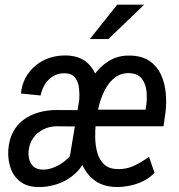

<svg xmlns="http://www.w3.org/2000/svg" viewBox="-20 -770 747 801"><path d="M266.6 -88.4 310.5 -352.5Q312.5 -375 309.8 -400.9Q307.1 -426.8 293.9 -445.1Q280.8 -463.4 251.5 -464.4Q223.6 -465.3 202.4 -452.6Q181.2 -439.9 167.7 -418.5Q154.3 -397 149.4 -371.6L67.4 -379.9Q70.8 -417 87.2 -446.5Q103.5 -476.1 129.2 -497.1Q154.8 -518.1 187.5 -528.8Q220.2 -539.6 256.8 -538.6Q310.1 -537.1 341.6 -510.3Q373 -483.4 385 -440.9Q397 -398.4 392.1 -350.6L351.6 -105.5ZM323.7 -310.5 311.5 -242.2 215.3 -243.2Q186 -242.7 160.9 -230.2Q135.7 -217.8 119.4 -195.3Q103 -172.9 99.6 -142.6Q97.2 -121.6 102.5 -103.3Q107.9 -85 121.8 -73.7Q135.7 -62.5 158.7 -62.5Q179.2 -62 201.7 -70.3Q224.1 -78.6 244.4 -93.5Q264.6 -108.4 279.1 -127Q293.5 -145.5 298.3 -165.5L331.5 -94.7Q312.5 -59.6 282 -35.9Q251.5 -12.2 214.1 -0.5Q176.8 11.2 137.7 10.3Q92.8 9.3 64.7 -12.2Q36.6 -33.7 24.4 -68.4Q12.2 -103 14.6 -144.5Q17.6 -187.5 34.2 -218.8Q50.8 -250 78.4 -270.5Q106 -291 141.4 -301Q176.8 -311 216.8 -311ZM466.8 10.3Q413.1 9.3 378.7 -14.6Q344.2 -38.6 325.9 -77.4Q307.6 -116.2 302.5 -162.1Q297.4 -208 301.8 -252.4L303.7 -274.4Q309.1 -317.9 325 -364.5Q340.8 -411.1 367.9 -451.2Q395 -491.2 434.1 -515.6Q473.1 -540 524.9 -538.1Q573.7 -536.6 604.5 -515.1Q635.3 -493.7 651.4 -459Q667.5 -424.3 671.4 -383.1Q675.3 -341.8 670.4 -300.8L662.1 -243.2H341.8L354.5 -312.5H587.4L589.8 -328.1Q594.2 -356.9 591.3 -388.2Q588.4 -419.4 572 -441.4Q555.7 -463.4 519 -464.8Q484.4 -465.8 459.7 -446.8Q435.1 -427.7 419.2 -397.7Q403.3 -367.7 394.3 -334.5Q385.3 -301.3 381.8 -274.4L379.4 -252.9Q376.5 -226.6 377.2 -194.3Q377.9 -162.1 386 -133.1Q394 -104 414.1 -84.7Q434.1 -65.4 470.2 -64.5Q508.3 -63.5 540 -78.9Q571.8 -94.2 601.6 -115.7L624.5 -49.3Q605.5 -28.3 579.1 -15.1Q552.7 -2 523.4 4.2Q494.1 10.3 466.8 10.3ZM354.5 -606.9 469.2 -750.5H581.5L432.1 -606.9Z"/></svg>

Font: Roboto Condensed
Style: Italic
Weight: 400
Italic angle: -12°
Designer: Christian Robertson
Foundry: Google
Version: Version 3.0